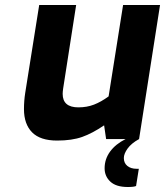

<svg xmlns="http://www.w3.org/2000/svg" viewBox="-20 -557 661 769"><path d="M476 76Q476 96 490 107.5Q504 119 527 119H536L525 188Q516 192 492 192Q445 192 422 170.5Q399 149 399 117Q399 80 421 50Q443 20 483 0H405L397 -55Q350 -23 309 -8.5Q268 6 209 6Q141 6 108.5 -27Q76 -60 76 -120Q76 -153 81 -185L137 -537H285L233 -203Q231 -189 231 -181Q231 -127 294 -127Q328 -127 356.5 -138Q385 -149 415 -171L473 -537H621L537 0Q506 17 491 38Q476 59 476 76Z"/></svg>

Font: Exo
Style: Bold Italic
Weight: 700
Italic angle: -9°
Designer: Natanael Gama
Foundry: Natanael Gama
Version: Version 1.500; ttfautohint (v1.6)